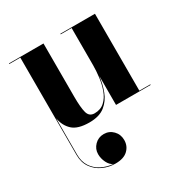

<svg xmlns="http://www.w3.org/2000/svg" viewBox="-166 -594 950 987"><g transform="rotate(-30 309.0 -100.0)"><path d="M261.5 98Q293.5 98 315.8 120.8Q338 143.5 338 177.5Q338 212.5 313.2 236.2Q288.5 260 239.5 260Q200.5 260 165.5 244Q130.5 228 108.8 197Q87 166 87 121V-456.5H21.5V-460H226.5V-143Q226.5 -80 235 -48.8Q243.5 -17.5 275 -17.5Q311.5 -17.5 334.5 -38.8Q357.5 -60 369.8 -93.5Q382 -127 386.8 -165Q391.5 -203 391.5 -237V-456.5H326.5V-460H532V-3.5H597V0H391.5V-171Q386.5 -127.5 371 -85.8Q355.5 -44 321.8 -17Q288 10 229 10Q160.5 10 129.5 -18.8Q98.5 -47.5 90.5 -94.5V121Q90.5 162.5 109.5 191.8Q128.5 221 160 237Q191.5 253 228 256Q209 248 197 223.8Q185 199.5 185 173.5Q185 143 207 120.5Q229 98 261.5 98Z"/></g></svg>

Font: Bodoni* 48pt
Style: Bold
Weight: 700
Version: Version 2.3